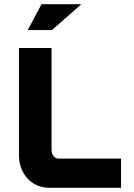

<svg xmlns="http://www.w3.org/2000/svg" viewBox="-20 -900 640 920"><path d="M71 -670V-153C71 -75 125 0 217 0H560V-140H262C241 -140 227 -157 227 -185V-670ZM113 -756H229L370 -880H179Z"/></svg>

Font: LT Wave Mono Black
Style: Regular
Weight: 900
Designer: Daniel Lyons
Version: Version 2.5 (Glyphs App)